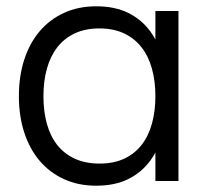

<svg xmlns="http://www.w3.org/2000/svg" viewBox="-20 -575 657 610"><path d="M547 -540V0H473.7V-540ZM286 -555Q345.2 -555 387.8 -533.8Q430.3 -512.7 457.9 -474.7Q485.5 -436.7 498.5 -384.2Q511.5 -331.8 511.5 -269.3Q511.5 -206.5 498.2 -154.1Q484.8 -101.7 457.1 -64.2Q429.3 -26.7 386.9 -5.8Q344.5 15 286 15Q228.5 15 182.9 -6Q137.3 -27 105.6 -64.6Q73.8 -102.2 56.9 -154.5Q40 -206.8 40 -269.3Q40 -333 57.1 -385.7Q74.2 -438.3 106.1 -475.8Q138 -513.3 183.6 -534.2Q229.2 -555 286 -555ZM296 -484.7Q251.2 -484.7 217.7 -469Q184.2 -453.3 162.1 -424.8Q140 -396.3 129 -356.8Q118 -317.3 118 -269.3Q118 -220.7 129.1 -181.1Q140.2 -141.5 162.4 -113.7Q184.7 -85.8 218.2 -70.6Q251.7 -55.3 296 -55.3Q341.5 -55.3 374.9 -71Q408.3 -86.7 430.2 -115.1Q452.2 -143.5 462.9 -182.9Q473.7 -222.3 473.7 -269.3Q473.7 -318.2 462.4 -357.9Q451.2 -397.7 428.8 -425.8Q406.3 -454 373.2 -469.3Q340 -484.7 296 -484.7Z"/></svg>

Font: Vela Sans GX ExtLt
Style: Regular
Weight: 200
Designer: Principal design: Mikhail Sharanda - project Manrope.
Design modification: Ravid Balaliev
Foundry: Mikhail Sharanda
Version: Version 1.001